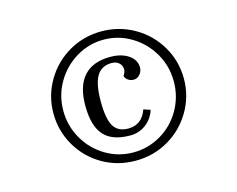

<svg xmlns="http://www.w3.org/2000/svg" viewBox="-85 -717 1020 826"><g transform="rotate(-15 425.5 -304.0)"><path d="M135 -304Q135 -382 174 -448.5Q213 -515 279.5 -553.5Q346 -592 425 -592Q504 -592 571 -553.5Q638 -515 677 -448.5Q716 -382 716 -304Q716 -226 677 -159.5Q638 -93 571.5 -54.5Q505 -16 425 -16Q345 -16 278.5 -54.5Q212 -93 173.5 -159.5Q135 -226 135 -304ZM671 -304Q671 -372 637.5 -429.5Q604 -487 547.5 -521Q491 -555 425 -555Q359 -555 302.5 -521Q246 -487 212.5 -429.5Q179 -372 179 -304Q179 -236 212.5 -178Q246 -120 302.5 -86.5Q359 -53 425 -53Q491 -53 548 -86.5Q605 -120 638 -178Q671 -236 671 -304ZM276 -301Q276 -388 316 -432Q356 -476 433 -476Q483 -476 514.5 -454.5Q546 -433 546 -399Q546 -382 534.5 -368.5Q523 -355 507 -355Q493 -355 482 -362.5Q471 -370 468 -382Q478 -397 478 -408Q478 -426 465.5 -437.5Q453 -449 433 -449Q387 -449 366 -413.5Q345 -378 345 -301Q345 -224 364.5 -191Q384 -158 430 -158Q491 -158 513 -221L543 -211Q531 -173 500.5 -150Q470 -127 430 -127Q350 -127 313 -169Q276 -211 276 -301Z"/></g></svg>

Font: Caladea
Style: Italic
Weight: 400
Italic angle: -9°
Designer: Carolina Giovagnoli and Andres Torresi
Foundry: Carolina Giovagnoli & Andres Torresi
Version: Version 1.001